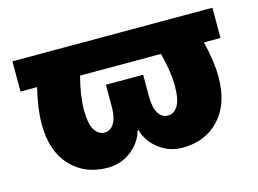

<svg xmlns="http://www.w3.org/2000/svg" viewBox="-77 -654 1070 797"><g transform="rotate(-15 457.5 -255.5)"><path d="M28.3 -389.6V-519.5H887.7V-389.6H816.4Q837.9 -303.7 837.9 -235.4Q837.9 -120.1 777.3 -55.2Q716.8 9.8 618.2 9.8Q562.5 9.8 518.1 -23.9Q473.6 -57.6 459 -110.4H457Q442.4 -57.6 397.9 -23.9Q353.5 9.8 297.9 9.8Q199.2 9.8 138.7 -55.2Q78.1 -120.1 78.1 -235.4Q78.1 -303.7 99.6 -389.6ZM377.9 -230.5V-325.2H538.1V-230.5Q538.1 -184.6 553.2 -159.7Q568.4 -134.8 594.2 -134.8Q620.1 -134.8 636.7 -161.1Q653.3 -187.5 653.3 -248Q653.3 -308.6 631.8 -389.6H284.2Q262.7 -308.6 262.7 -248Q262.7 -187.5 279.3 -161.1Q295.9 -134.8 321.8 -134.8Q347.7 -134.8 362.8 -159.7Q377.9 -184.6 377.9 -230.5Z"/></g></svg>

Font: GenEi M Gothic v2 Black
Style: Regular
Weight: 900
Version: Version 2.0